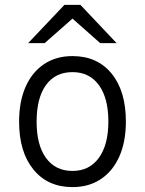

<svg xmlns="http://www.w3.org/2000/svg" viewBox="-20 -752 592 784"><path d="M276 12Q175 12 116.5 -59.8Q58 -131.5 58 -255Q58 -337.5 84.5 -397.5Q111 -457.5 160 -490.2Q209 -523 276 -523Q377.5 -523 435.8 -451.5Q494 -380 494 -256Q494 -173.5 467.5 -113.5Q441 -53.5 392 -20.8Q343 12 276 12ZM276 -54Q345 -54 383.8 -107.5Q422.5 -161 422.5 -256Q422.5 -351.5 383.8 -404.5Q345 -457.5 276 -457.5Q206 -457.5 167.8 -404.8Q129.5 -352 129.5 -255Q129.5 -159.5 168 -106.8Q206.5 -54 276 -54ZM95 -576 243 -732H308.5L456 -576H389L276 -676L162.5 -576Z"/></svg>

Font: Overpass Light
Style: Regular
Weight: 300
Designer: Delve Withrington, Dave Bailey, Thomas Jockin
Foundry: Delve Fonts LLC
Version: Version 4.000; ttfautohint (v1.8.3)